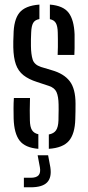

<svg xmlns="http://www.w3.org/2000/svg" viewBox="-20 -626 376 816"><path d="M187.5 6.5V-54.5Q209 -58.5 218.2 -72.2Q227.5 -86 228.5 -114.5Q228.5 -129 228.8 -139Q229 -149 229.2 -158.8Q229.5 -168.5 229 -181.5Q228.5 -216 220.2 -234.5Q212 -253 187.5 -261L137.5 -277.5Q101.5 -289 79.5 -306.5Q57.5 -324 47.5 -352.2Q37.5 -380.5 36.5 -424.5Q36 -438.5 36.5 -450.8Q37 -463 37.5 -477Q38 -541 62.2 -571.5Q86.5 -602 147.5 -606.5V-545Q128 -541.5 120.8 -528.2Q113.5 -515 112.5 -487.5Q112 -471 111.5 -459.5Q111 -448 111.5 -430Q112 -395 118.8 -373Q125.5 -351 154 -341.5L200.5 -327.5Q251.5 -313 276.2 -281Q301 -249 301 -185Q301 -170 300.8 -152.5Q300.5 -135 300 -120Q298.5 -57.5 273 -27.5Q247.5 2.5 187.5 6.5ZM225 -392.5Q226 -408 226 -426V-460Q226 -476 225.5 -487.5Q225 -514.5 217.5 -527.8Q210 -541 192 -544.5V-606.5Q248.5 -602 271.5 -572Q294.5 -542 297 -480V-421.5Q297 -406 296 -392.5ZM38 -121.5Q37.5 -141 37.5 -165Q37.5 -189 39 -209.5H107.5Q106.5 -180.5 106.5 -156.8Q106.5 -133 107 -114.5Q107.5 -86.5 116 -73Q124.5 -59.5 143 -55.5V6.5Q87 2 63.5 -28.2Q40 -58.5 38 -121.5ZM81.5 170V129.5H110.5Q134.5 129.5 144 118.8Q153.5 108 149.5 85L140 34H184.5L194 85Q200.5 128.5 180.2 149.2Q160 170 110.5 170Z"/></svg>

Font: Big Shoulders Stencil Display Thin Medium
Style: Regular
Weight: 500
Version: Version 2.001